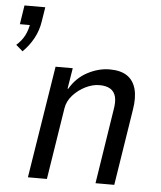

<svg xmlns="http://www.w3.org/2000/svg" viewBox="-77 -800 710 846"><g transform="rotate(5 277.5 -376.5)"><path d="M6 -551 -24 -577Q-1 -597 12 -622Q25 -647 30 -680L35 -669H-16L-3 -753H89L79 -690Q73 -649 53.5 -613.5Q34 -578 6 -551ZM78 0 157 -496H233L218 -404H221Q250 -454 298.5 -479.5Q347 -505 396 -505Q445 -505 473.5 -485.5Q502 -466 512 -428.5Q522 -391 513 -337L460 0H377L428 -327Q435 -365 429 -387.5Q423 -410 405 -421Q387 -432 357 -432Q327 -432 295.5 -416.5Q264 -401 240.5 -375Q217 -349 212 -317L162 0Z"/></g></svg>

Font: Nunito Sans 7pt Condensed
Style: Italic
Weight: 400
Width: 3
Italic angle: -9°
Designer: Vernon Adams
Foundry: Vernon Adams
Version: Version 3.101;gftools[0.9.27]